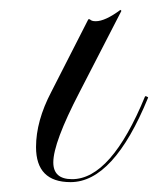

<svg xmlns="http://www.w3.org/2000/svg" viewBox="-20 -361 320 389"><path d="M123 8Q53 8 53 -63Q53 -116 84 -175L159 -322H162Q165 -318 174 -318Q193 -318 224 -341L226 -339L141 -174Q88 -72 88 -32Q88 2 126 2Q205 2 274 -166H276L280 -164V-163Q210 8 123 8Z"/></svg>

Font: Imperial Script
Style: Regular
Weight: 400
Designer: Robert E. Leuschke
Foundry: Robert E. Leuschke
Version: Version 1.010; ttfautohint (v1.8.3)